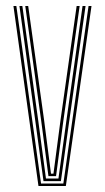

<svg xmlns="http://www.w3.org/2000/svg" viewBox="-20 -620 350 640"><path d="M108.2 0 24.8 -600H34.5L116.8 -8.2H191.2L275.2 -600H285L199.5 0ZM125 -16.2 98.2 -212.8 44.8 -600H54.5L107.8 -215.5L133.2 -24.8H174.8L200.8 -214.2L255.2 -600H265.2L210 -211L183 -16.2ZM141.5 -32.8 117.2 -218.2 64.2 -600H74L126.8 -221L150 -41H158.2L181.8 -220.2L235.5 -600H245.5L191.2 -217.5L166.8 -32.8Z"/></svg>

Font: Big Shoulders Inline Text Thin ExtraLight
Style: Regular
Weight: 250
Version: Version 2.002